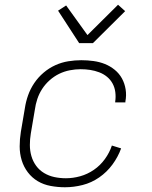

<svg xmlns="http://www.w3.org/2000/svg" viewBox="-20 -782 640 810"><path d="M254 8Q224 8 194 2.5Q164 -3 139.5 -17.5Q115 -32 97.5 -55Q80 -78 71.5 -106Q63 -134 63 -164.5Q63 -195 68 -226L85 -326Q89 -353 98.5 -380Q108 -407 124.5 -431.5Q141 -456 164 -475.5Q187 -495 213.5 -507Q240 -519 268 -523.5Q296 -528 323 -528Q349 -528 374.5 -524.5Q400 -521 422.5 -512Q445 -503 464 -487.5Q483 -472 494.5 -451Q506 -430 510 -405Q514 -380 509 -354V-350H466V-353Q469 -373 466.5 -393Q464 -413 455 -429.5Q446 -446 431.5 -458Q417 -470 398.5 -477Q380 -484 360.5 -487Q341 -490 320 -490Q298 -490 274.5 -485.5Q251 -481 229.5 -470.5Q208 -460 189.5 -443.5Q171 -427 158 -407Q145 -387 137.5 -364.5Q130 -342 127 -319L110 -219Q106 -195 106 -170.5Q106 -146 112.5 -123.5Q119 -101 132.5 -82.5Q146 -64 166 -52Q186 -40 209.5 -35Q233 -30 258 -30Q288 -30 318.5 -38.5Q349 -47 376 -65.5Q403 -84 422.5 -111Q442 -138 452 -168L491 -156Q478 -120 454.5 -88Q431 -56 398.5 -33.5Q366 -11 328.5 -1.5Q291 8 254 8ZM314 -600 225 -737 259 -759 349 -634 478 -762 508 -735 372 -600Z"/></svg>

Font: Iosevka Aile Extralight
Style: Italic
Weight: 200
Italic angle: -9°
Designer: Belleve Invis
Foundry: Belleve Invis
Version: Version 31.1.0; ttfautohint (v1.8.4)